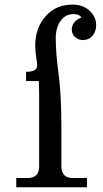

<svg xmlns="http://www.w3.org/2000/svg" viewBox="-20 -792 434 812"><path d="M137.2 -514.2Q137.2 -524.9 133.1 -551Q128.9 -577.1 128.9 -599.6Q128.9 -672.9 172.4 -722.7Q215.8 -772.5 286.6 -772.5Q331.1 -772.5 358.9 -746.6Q386.7 -720.7 386.7 -685.5Q386.7 -659.7 371.6 -641.1Q356.4 -622.6 329.6 -622.6Q313 -622.6 298.3 -634.5Q283.7 -646.5 283.7 -667.5Q283.7 -700.7 324.7 -718.8Q314 -732.4 291.5 -732.4Q256.8 -732.4 236.3 -703.9Q215.8 -675.3 215.8 -630.9Q215.8 -566.4 227.8 -479Q239.7 -391.6 239.7 -244.1V-87.9Q239.7 -39.1 288.6 -39.1H347.7V0H48.8V-39.1H96.7Q145.5 -39.1 145.5 -87.9V-394.5Q145.5 -423.3 144 -449.2H90.3V-488.3Q137.2 -488.3 137.2 -514.2Z"/></svg>

Font: Munson
Style: Regular
Weight: 400
Designer: Paul James MIller
Foundry: High-Logic / Made with FontCreator
Version: Version 2.10;May 5, 2019;FontCreator 11.5.0.2430 64-bit